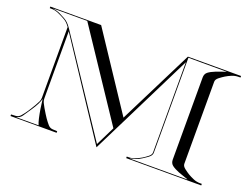

<svg xmlns="http://www.w3.org/2000/svg" viewBox="-106 -927 1512 1154"><g transform="rotate(20 650.0 -350.0)"><path d="M40 -690V-700H365L681.5 -223L920 -700H1260V-690H1249Q1226 -690 1205.5 -681.5Q1185 -673 1169 -663Q1155 -654.5 1137.5 -641Q1120 -627.5 1120 -612.5V-87.5Q1120 -72.5 1137.5 -59Q1155 -45.5 1169 -37Q1185 -27.5 1205.5 -18.8Q1226 -10 1249 -10H1260V0H780V-10H791Q814 -10 834.5 -18.8Q855 -27.5 871 -37Q885 -45.5 902.5 -59Q920 -72.5 920 -87.5V-664.5L590 0L195 -598V-167.5Q195 -155 200.5 -143Q205.5 -132 215 -115.8Q224.5 -99.5 234 -84.2Q243.5 -69 249 -61Q263 -41 275.5 -26.8Q288 -12.5 305.5 -11.5L335 -10V0H40V-10L69.5 -11.5Q87 -12.5 99.5 -26.8Q112 -41 126 -61Q131.5 -69 141 -84.2Q150.5 -99.5 160 -115.8Q169.5 -132 174.5 -143Q180 -155 180 -167.5V-620Q169 -635 159.8 -643.8Q150.5 -652.5 136 -660.5Q120 -669.5 97 -679.8Q74 -690 50 -690ZM586 -19.5 646.5 -142 278 -695H58Q86 -690.5 105 -681.5Q124 -672.5 140 -663.5Q154.5 -655.5 165.5 -645Q176.5 -634.5 189.5 -615.5ZM1168 -693.5V-695Q1168 -694.5 1143.5 -694.5Q1119 -694.5 1082.8 -694.5Q1046.5 -694.5 1010.2 -694.5Q974 -694.5 949.5 -694.8Q925 -695 925 -695V-87.5Q925 -75.5 916.2 -65Q907.5 -54.5 874 -33.5Q854 -20.5 836.5 -14.8Q819 -9 803 -6.5V-5H1168V-6.5Q1148.5 -13.5 1135 -18Q1121.5 -22.5 1107 -28Q1078 -39.5 1062 -52Q1046 -64.5 1046 -87.5V-612.5Q1046 -636 1062 -648.2Q1078 -660.5 1107 -672Q1121.5 -677.5 1135 -682.2Q1148.5 -687 1168 -693.5ZM186.5 -162.5Q182.5 -147 172.8 -127.2Q163 -107.5 146.5 -83Q122.5 -47.5 110 -29Q97.5 -10.5 72.5 -5H218Q211.5 -19 205.5 -45.2Q199.5 -71.5 194.5 -102.8Q189.5 -134 186.5 -162.5Z"/></g></svg>

Font: Engraving Unshaded CC
Style: Bold
Weight: 700
Designer: indestructible type*
Foundry: Cowboy Collective
Version: Version 1.000